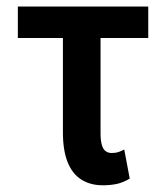

<svg xmlns="http://www.w3.org/2000/svg" viewBox="-20 -548 500 578"><path d="M426.3 -528.3V-433.6H33.7V-528.3ZM169.4 -528.3H282.7V-147.5Q282.7 -124 286.9 -110.8Q291 -97.7 298.6 -92.5Q306.2 -87.4 315.9 -87.4Q328.6 -87.4 337.6 -90.6Q346.7 -93.8 354 -98.1L370.6 -10.3Q349.6 2 330.6 5.9Q311.5 9.8 289.6 9.8Q252.4 9.8 225.3 -7.1Q198.2 -23.9 183.8 -59.3Q169.4 -94.7 169.4 -150.4Z"/></svg>

Font: Roboto Condensed Medium
Style: Regular
Weight: 500
Designer: Christian Robertson
Foundry: Google
Version: Version 3.0